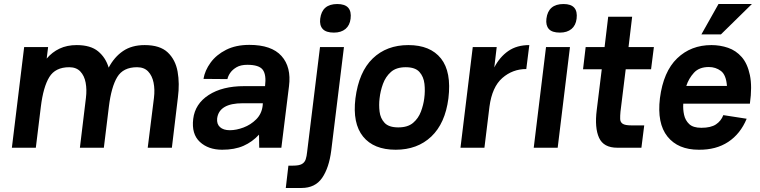

<svg xmlns="http://www.w3.org/2000/svg" viewBox="-20 -734 3776 954"><path d="M39 0 100 -500H219L212 -443Q239 -475 276 -492.5Q313 -510 361 -510Q430 -510 467.5 -479Q505 -448 520 -398Q548 -451 591.5 -480.5Q635 -510 699 -510Q775 -510 813.5 -473.5Q852 -437 862.5 -378Q873 -319 864 -250L834 0H714L745 -248Q750 -289 743 -323.5Q736 -358 716 -379Q696 -400 661 -400Q592 -400 562.5 -351Q533 -302 521 -204L496 0H377L407 -248Q412 -289 405.5 -323.5Q399 -358 379 -379Q359 -400 324 -400Q255 -400 225 -351Q195 -302 183 -204L158 0Z M1084 10Q1015 10 973 -29Q931 -68 940 -143Q949 -218 1017 -262Q1085 -306 1193 -306H1297Q1304 -363 1285.5 -387.5Q1267 -412 1209 -412Q1176 -412 1155.5 -400Q1135 -388 1124 -372Q1113 -356 1110 -341L991 -342Q998 -384 1026.5 -423Q1055 -462 1103.5 -486.5Q1152 -511 1219 -511Q1329 -511 1378.5 -456Q1428 -401 1416 -306L1378 0H1268L1267 -65Q1234 -29 1190 -9.5Q1146 10 1084 10ZM1122 -87Q1154 -87 1190 -100.5Q1226 -114 1253 -141Q1280 -168 1285 -208L1286 -221H1186Q1069 -221 1059 -146Q1056 -118 1073 -102.5Q1090 -87 1122 -87Z M1571 -641Q1580 -714 1656 -714Q1731 -714 1722 -641Q1718 -608 1696.5 -590Q1675 -572 1639 -572Q1600 -572 1583.5 -590Q1567 -608 1571 -641ZM1570 -500H1689L1626 13Q1615 100 1580.5 150Q1546 200 1478 200H1400L1413 89H1436Q1466 89 1480 81Q1494 73 1499 57.5Q1504 42 1506 21Z M1746 -245Q1763 -377 1832 -443.5Q1901 -510 2009 -510Q2118 -510 2171 -443.5Q2224 -377 2208 -245Q2192 -121 2123 -55.5Q2054 10 1946 10Q1837 10 1784 -55.5Q1731 -121 1746 -245ZM1959 -101Q2006 -101 2032.5 -123.5Q2059 -146 2071.5 -179.5Q2084 -213 2088 -245Q2093 -282 2089 -317.5Q2085 -353 2064 -376.5Q2043 -400 1996 -400Q1949 -400 1922.5 -376.5Q1896 -353 1883 -317.5Q1870 -282 1866 -245Q1862 -213 1866 -179.5Q1870 -146 1891 -123.5Q1912 -101 1959 -101Z M2268 0 2329 -500H2448L2436 -399Q2463 -451 2505.5 -480.5Q2548 -510 2610 -510L2595 -391Q2527 -391 2476 -346.5Q2425 -302 2412 -204L2387 0Z M2695 -641Q2704 -714 2780 -714Q2854 -714 2845 -641Q2841 -608 2819.5 -590Q2798 -572 2762 -572Q2723 -572 2707 -590Q2691 -608 2695 -641ZM2693 -500H2812L2751 0H2632Z M2890 -500H2984L3002 -651H3121L3103 -500H3229L3215 -390H3089L3063 -179Q3061 -158 3061.5 -142.5Q3062 -127 3074 -119Q3086 -111 3117 -111H3181L3167 0H3047Q2979 0 2956.5 -49.5Q2934 -99 2945 -187L2970 -390H2877Z M3550 -714H3716L3562 -563H3465ZM3574 -162 3690 -144Q3659 -69 3598.5 -29Q3538 11 3452 10Q3349 10 3296.5 -55.5Q3244 -121 3259 -246Q3276 -378 3344.5 -444Q3413 -510 3515 -510Q3558 -510 3597.5 -496.5Q3637 -483 3665.5 -450.5Q3694 -418 3706 -361Q3718 -304 3706 -219H3375Q3373 -191 3379 -163.5Q3385 -136 3404.5 -117.5Q3424 -99 3465 -99Q3512 -99 3537.5 -116Q3563 -133 3574 -162ZM3502 -401Q3454 -401 3428 -372.5Q3402 -344 3390 -307H3592Q3588 -362 3562 -381.5Q3536 -401 3502 -401Z"/></svg>

Font: Haskoy Bold
Style: Italic
Weight: 700
Designer: Ertekin Erdin
Foundry: Ertekin Erdin
Version: Version 2.000; ttfautohint (v1.8.4.7-5d5b)